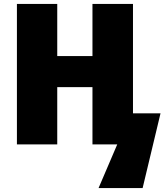

<svg xmlns="http://www.w3.org/2000/svg" viewBox="-20 -734 837 976"><path d="M656 -158H796L705 222H481L576 0H450V-291H271V0H66V-714H271V-449H450V-714H656Z"/></svg>

Font: Noto Sans Display Black
Style: Regular
Weight: 900
Designer: Monotype Design Team
Foundry: Monotype Imaging Inc.
Version: Version 2.003